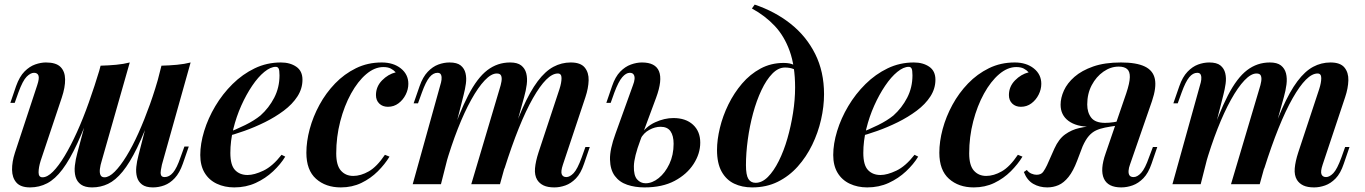

<svg xmlns="http://www.w3.org/2000/svg" viewBox="-20 -802 5943 836"><path d="M390 -361Q351 -252 317.5 -179.5Q284 -107 252 -64.5Q220 -22 185.5 -4Q151 14 111 14Q70 14 51.5 -7Q33 -28 32.5 -62.5Q32 -97 45 -137L142 -431Q152 -461 147.5 -473Q143 -485 128 -485Q113 -485 96 -468Q79 -451 60 -399L44 -354H25L50 -427Q65 -469 87 -491Q109 -513 133.5 -521.5Q158 -530 180 -530Q224 -530 243.5 -510.5Q263 -491 263.5 -456.5Q264 -422 249 -377L157 -102Q148 -73 148 -51.5Q148 -30 165 -30Q186 -30 210.5 -54.5Q235 -79 261.5 -123Q288 -167 315 -226.5Q342 -286 367 -356.5Q392 -427 415 -503ZM423 -102Q417 -83 415 -66.5Q413 -50 417.5 -40Q422 -30 435 -30Q455 -30 479.5 -54.5Q504 -79 530.5 -122Q557 -165 583 -223Q609 -281 633 -348Q657 -415 676 -486L645 -325Q609 -224 577 -158.5Q545 -93 514 -55Q483 -17 450.5 -1.5Q418 14 381 14Q350 14 332.5 1.5Q315 -11 309 -32.5Q303 -54 306 -81Q309 -108 317 -137L418 -516Q454 -517 486 -520Q518 -523 545 -530ZM685 -85Q683 -74 680.5 -61.5Q678 -49 681 -40Q684 -31 697 -31Q717 -31 733.5 -50.5Q750 -70 766 -117L783 -164H802L776 -89Q762 -49 741 -26.5Q720 -4 695.5 5Q671 14 646 14Q615 14 598.5 1.5Q582 -11 576.5 -31Q571 -51 573.5 -75.5Q576 -100 583 -126L683 -516Q719 -517 751 -520Q783 -523 810 -530Z M961 -220Q1008 -238 1047.5 -257.5Q1087 -277 1114 -299Q1151 -332 1174 -376.5Q1197 -421 1197 -474Q1197 -497 1193 -504Q1189 -511 1181 -511Q1158 -511 1131 -489Q1104 -467 1078 -428.5Q1052 -390 1030.5 -342Q1009 -294 996 -241Q983 -188 983 -136Q983 -83 1003.5 -61.5Q1024 -40 1058 -40Q1087 -40 1127 -59Q1167 -78 1206 -128L1222 -120Q1202 -87 1169 -56Q1136 -25 1093.5 -5.5Q1051 14 1000 14Q958 14 924 -2Q890 -18 871 -49.5Q852 -81 852 -127Q852 -176 869 -231.5Q886 -287 917.5 -340Q949 -393 992.5 -436Q1036 -479 1089 -504.5Q1142 -530 1203 -530Q1243 -530 1270 -511.5Q1297 -493 1297 -455Q1297 -416 1275 -382Q1253 -348 1215.5 -320Q1178 -292 1133.5 -270Q1089 -248 1044 -232Q999 -216 960 -206Z M1649 -510Q1611 -510 1574.5 -479Q1538 -448 1508.5 -394.5Q1479 -341 1461.5 -273.5Q1444 -206 1444 -134Q1444 -82 1464.5 -59Q1485 -36 1518 -36Q1551 -36 1586 -56Q1621 -76 1656 -128L1676 -120Q1656 -87 1625 -56Q1594 -25 1553.5 -5.5Q1513 14 1464 14Q1398 14 1356 -23.5Q1314 -61 1314 -137Q1314 -186 1328.5 -240Q1343 -294 1371 -345.5Q1399 -397 1439 -438.5Q1479 -480 1530 -505Q1581 -530 1642 -530Q1693 -530 1725.5 -504Q1758 -478 1758 -437Q1758 -413 1746.5 -390Q1735 -367 1715 -352Q1695 -337 1669 -337Q1646 -337 1631.5 -351Q1617 -365 1617 -388Q1617 -425 1643.5 -452Q1670 -479 1703 -487Q1694 -497 1681.5 -503.5Q1669 -510 1649 -510Z M1900 0H1777L1897 -431Q1901 -443 1902.5 -455Q1904 -467 1900.5 -476Q1897 -485 1885 -485Q1866 -485 1850 -465.5Q1834 -446 1817 -399L1800 -352H1781L1807 -427Q1821 -467 1842.5 -489.5Q1864 -512 1888.5 -521Q1913 -530 1937 -530Q1970 -530 1986 -517Q2002 -504 2007 -483Q2012 -462 2008.5 -437.5Q2005 -413 1999 -390ZM2155 -414Q2161 -432 2163.5 -447.5Q2166 -463 2162 -472.5Q2158 -482 2143 -482Q2119 -482 2090.5 -452Q2062 -422 2032 -368Q2002 -314 1973.5 -241.5Q1945 -169 1920 -83L1935 -182Q1979 -310 2018.5 -386.5Q2058 -463 2102 -496.5Q2146 -530 2201 -530Q2233 -530 2249.5 -517Q2266 -504 2271.5 -482.5Q2277 -461 2273.5 -434Q2270 -407 2262 -379L2157 0H2032ZM2416 -414Q2425 -442 2425 -462Q2425 -482 2409 -482Q2385 -482 2358 -455Q2331 -428 2300.5 -374.5Q2270 -321 2239 -244Q2208 -167 2176 -66L2186 -145Q2222 -256 2255 -330Q2288 -404 2321 -448Q2354 -492 2389.5 -511Q2425 -530 2465 -530Q2508 -530 2526 -508Q2544 -486 2543 -452Q2542 -418 2529 -379L2431 -85Q2421 -55 2426 -43Q2431 -31 2446 -31Q2461 -31 2477.5 -48Q2494 -65 2513 -117L2529 -162H2548L2523 -89Q2509 -47 2487.5 -25Q2466 -3 2441.5 5.5Q2417 14 2394 14Q2365 14 2347 5.5Q2329 -3 2319 -19Q2307 -39 2309.5 -69Q2312 -99 2325 -139Z M2912 -288Q2966 -288 2997.5 -259Q3029 -230 3029 -181Q3029 -133 3000 -88Q2971 -43 2917.5 -14.5Q2864 14 2786 14Q2745 14 2711 2.5Q2677 -9 2657 -36Q2637 -63 2636 -107.5Q2635 -152 2660 -220L2736 -431Q2742 -446 2743 -458Q2744 -470 2739 -477.5Q2734 -485 2722 -485Q2706 -485 2689.5 -466Q2673 -447 2655 -399L2639 -354H2620L2645 -427Q2659 -468 2680.5 -490Q2702 -512 2727 -521Q2752 -530 2775 -530Q2834 -530 2849.5 -491.5Q2865 -453 2837 -377L2768 -191Q2741 -119 2740 -78.5Q2739 -38 2754 -21Q2769 -4 2791 -4Q2820 -4 2848 -26.5Q2876 -49 2894.5 -88Q2913 -127 2913 -176Q2913 -211 2899.5 -230.5Q2886 -250 2856 -250Q2832 -250 2807 -236.5Q2782 -223 2768 -196L2765 -210Q2792 -251 2832.5 -269.5Q2873 -288 2912 -288Z M3442 -421Q3442 -514 3418.5 -579.5Q3395 -645 3353 -689.5Q3311 -734 3254 -765L3266 -782Q3355 -752 3423 -698Q3491 -644 3529.5 -567Q3568 -490 3568 -392Q3568 -338 3555 -281Q3542 -224 3516.5 -171.5Q3491 -119 3453.5 -77Q3416 -35 3366.5 -10.5Q3317 14 3255 14Q3211 14 3176.5 -2.5Q3142 -19 3122 -55Q3102 -91 3102 -149Q3102 -193 3114.5 -245Q3127 -297 3151.5 -347Q3176 -397 3211 -438Q3246 -479 3291.5 -503.5Q3337 -528 3392 -528Q3422 -528 3438 -518.5Q3454 -509 3468 -494L3461 -482Q3451 -495 3435 -501.5Q3419 -508 3398 -508Q3369 -508 3343 -481.5Q3317 -455 3295.5 -409.5Q3274 -364 3259 -308.5Q3244 -253 3236 -194Q3228 -135 3228 -83Q3228 -40 3238.5 -23Q3249 -6 3270 -6Q3298 -6 3323.5 -31.5Q3349 -57 3371 -101Q3393 -145 3408.5 -199Q3424 -253 3433 -310.5Q3442 -368 3442 -421Z M3717 -220Q3764 -238 3803.5 -257.5Q3843 -277 3870 -299Q3907 -332 3930 -376.5Q3953 -421 3953 -474Q3953 -497 3949 -504Q3945 -511 3937 -511Q3914 -511 3887 -489Q3860 -467 3834 -428.5Q3808 -390 3786.5 -342Q3765 -294 3752 -241Q3739 -188 3739 -136Q3739 -83 3759.5 -61.5Q3780 -40 3814 -40Q3843 -40 3883 -59Q3923 -78 3962 -128L3978 -120Q3958 -87 3925 -56Q3892 -25 3849.5 -5.5Q3807 14 3756 14Q3714 14 3680 -2Q3646 -18 3627 -49.5Q3608 -81 3608 -127Q3608 -176 3625 -231.5Q3642 -287 3673.5 -340Q3705 -393 3748.5 -436Q3792 -479 3845 -504.5Q3898 -530 3959 -530Q3999 -530 4026 -511.5Q4053 -493 4053 -455Q4053 -416 4031 -382Q4009 -348 3971.5 -320Q3934 -292 3889.5 -270Q3845 -248 3800 -232Q3755 -216 3716 -206Z M4405 -510Q4367 -510 4330.5 -479Q4294 -448 4264.5 -394.5Q4235 -341 4217.5 -273.5Q4200 -206 4200 -134Q4200 -82 4220.5 -59Q4241 -36 4274 -36Q4307 -36 4342 -56Q4377 -76 4412 -128L4432 -120Q4412 -87 4381 -56Q4350 -25 4309.5 -5.5Q4269 14 4220 14Q4154 14 4112 -23.5Q4070 -61 4070 -137Q4070 -186 4084.5 -240Q4099 -294 4127 -345.5Q4155 -397 4195 -438.5Q4235 -480 4286 -505Q4337 -530 4398 -530Q4449 -530 4481.5 -504Q4514 -478 4514 -437Q4514 -413 4502.5 -390Q4491 -367 4471 -352Q4451 -337 4425 -337Q4402 -337 4387.5 -351Q4373 -365 4373 -388Q4373 -425 4399.5 -452Q4426 -479 4459 -487Q4450 -497 4437.5 -503.5Q4425 -510 4405 -510Z M4884 -396Q4899 -441 4899.5 -466Q4900 -491 4887.5 -501.5Q4875 -512 4851 -512Q4816 -512 4784.5 -490Q4753 -468 4733.5 -431Q4714 -394 4714 -347Q4714 -312 4731.5 -289.5Q4749 -267 4792 -267Q4809 -267 4829 -270Q4849 -273 4863 -276L4864 -261Q4837 -255 4800.5 -252.5Q4764 -250 4728 -250Q4667 -250 4632.5 -275.5Q4598 -301 4598 -346Q4598 -376 4612.5 -408Q4627 -440 4658.5 -467.5Q4690 -495 4740 -512.5Q4790 -530 4861 -530Q4928 -530 4964.5 -512.5Q5001 -495 5008.5 -458Q5016 -421 4996 -362L4900 -85Q4895 -72 4894 -59Q4893 -46 4898 -38.5Q4903 -31 4916 -31Q4932 -31 4949 -49.5Q4966 -68 4983 -117L5000 -162H5019L4994 -89Q4980 -48 4958.5 -26Q4937 -4 4912 5Q4887 14 4862 14Q4804 14 4786.5 -24.5Q4769 -63 4794 -134ZM4451 -62Q4459 -51 4471 -46Q4483 -41 4493 -41Q4513 -41 4522 -53.5Q4531 -66 4539 -83L4571 -155Q4590 -197 4618 -217Q4646 -237 4679.5 -244.5Q4713 -252 4749 -254Q4778 -256 4801 -260Q4824 -264 4849 -266L4844 -255Q4814 -251 4791.5 -246.5Q4769 -242 4752 -234Q4735 -226 4721 -210Q4707 -194 4694 -165L4670 -102Q4653 -57 4632.5 -31.5Q4612 -6 4589 4Q4566 14 4540 14Q4506 14 4479 -1.5Q4452 -17 4438 -53Z M5208 0H5085L5205 -431Q5209 -443 5210.5 -455Q5212 -467 5208.5 -476Q5205 -485 5193 -485Q5174 -485 5158 -465.5Q5142 -446 5125 -399L5108 -352H5089L5115 -427Q5129 -467 5150.5 -489.5Q5172 -512 5196.5 -521Q5221 -530 5245 -530Q5278 -530 5294 -517Q5310 -504 5315 -483Q5320 -462 5316.5 -437.5Q5313 -413 5307 -390ZM5463 -414Q5469 -432 5471.5 -447.5Q5474 -463 5470 -472.5Q5466 -482 5451 -482Q5427 -482 5398.5 -452Q5370 -422 5340 -368Q5310 -314 5281.5 -241.5Q5253 -169 5228 -83L5243 -182Q5287 -310 5326.5 -386.5Q5366 -463 5410 -496.5Q5454 -530 5509 -530Q5541 -530 5557.5 -517Q5574 -504 5579.5 -482.5Q5585 -461 5581.5 -434Q5578 -407 5570 -379L5465 0H5340ZM5724 -414Q5733 -442 5733 -462Q5733 -482 5717 -482Q5693 -482 5666 -455Q5639 -428 5608.5 -374.5Q5578 -321 5547 -244Q5516 -167 5484 -66L5494 -145Q5530 -256 5563 -330Q5596 -404 5629 -448Q5662 -492 5697.5 -511Q5733 -530 5773 -530Q5816 -530 5834 -508Q5852 -486 5851 -452Q5850 -418 5837 -379L5739 -85Q5729 -55 5734 -43Q5739 -31 5754 -31Q5769 -31 5785.5 -48Q5802 -65 5821 -117L5837 -162H5856L5831 -89Q5817 -47 5795.5 -25Q5774 -3 5749.5 5.5Q5725 14 5702 14Q5673 14 5655 5.5Q5637 -3 5627 -19Q5615 -39 5617.5 -69Q5620 -99 5633 -139Z"/></svg>

Font: Playfair Display SemiBold
Style: Italic
Weight: 600
Italic angle: -14°
Designer: Claus Eggers Sørensen
Foundry: Claus Eggers Sørensen
Version: Version 1.203